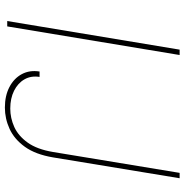

<svg xmlns="http://www.w3.org/2000/svg" viewBox="-4 -764 777 810"><g transform="rotate(90 385.0 -358.5)"><path d="M211.6 -727.3 90.9 0H68.2L188.9 -727.3ZM708.8 -727.3H731.5L643.5 -193.2Q631 -119.3 599.1 -74.8Q567.1 -30.2 523.6 -10.1Q480.1 9.9 433.2 9.9Q383.5 9.9 346.8 -9.2Q310 -28.4 292.3 -61.4Q274.5 -94.5 281.2 -136.4H304Q298.3 -100.9 314.1 -73Q329.9 -45.1 362.2 -28.9Q394.5 -12.8 437.5 -12.8Q477.6 -12.8 515.3 -29.8Q552.9 -46.9 581.1 -86.3Q609.4 -125.7 620.7 -193.2Z"/></g></svg>

Font: Inter Thin  BETA
Style: Italic
Weight: 100
Italic angle: -9.39999°
Designer: Rasmus Andersson
Foundry: rsms
Version: Version 3.011;git-f93a4a705